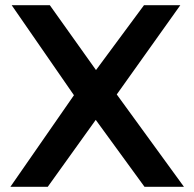

<svg xmlns="http://www.w3.org/2000/svg" viewBox="-20 -720 749 740"><path d="M537 0 349 -258 164 0H20L265 -353L25 -700H172L350 -450L535 -700H675L430 -356L689 0Z"/></svg>

Font: REM Medium Medium
Style: Regular
Weight: 500
Version: Version 1.005;gftools[0.9.28]